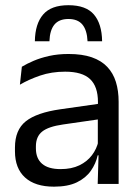

<svg xmlns="http://www.w3.org/2000/svg" viewBox="-20 -707 534 738"><path d="M355.5 0 359 -118.5 356 -131V-286.5L356.5 -315Q356.5 -374.5 326.2 -403Q296 -431.5 230.5 -431.5Q178 -431.5 134.2 -416.5Q90.5 -401.5 56.5 -381.5L64 -450.5Q83 -462 109.2 -473.2Q135.5 -484.5 169.2 -492Q203 -499.5 243.5 -499.5Q296 -499.5 332.8 -486.8Q369.5 -474 392.2 -450Q415 -426 425.5 -392Q436 -358 436 -316V0ZM187.5 10.5Q115 10.5 76.2 -24.8Q37.5 -60 37.5 -125.5V-140Q37.5 -207.5 79.2 -240.8Q121 -274 212 -287L366.5 -309L371 -250L222 -228.5Q166 -220.5 142 -201.2Q118 -182 118 -144.5V-136.5Q118 -98 141.8 -77.5Q165.5 -57 213 -57Q255 -57 285 -71.5Q315 -86 333.5 -110.5Q352 -135 358.5 -165L371 -110H355.5Q348.5 -78 329.2 -50.5Q310 -23 275.5 -6.2Q241 10.5 187.5 10.5ZM243 -687Q310.5 -687 341 -651.2Q371.5 -615.5 372.5 -548.5H316.5Q314.5 -591 296.8 -612.5Q279 -634 243 -634Q207 -634 189.2 -612.5Q171.5 -591 170 -548.5H114Q115 -615.5 145.8 -651.2Q176.5 -687 243 -687Z"/></svg>

Font: Anek Latin
Style: Regular
Weight: 400
Designer: Yesha Goshar
Foundry: Ek Type
Version: Version 1.003